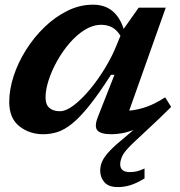

<svg xmlns="http://www.w3.org/2000/svg" viewBox="-20 -548 750 801"><path d="M694 -102Q648 -56 605 -16.5L543.5 41Q501.5 80 491.5 100.2Q481.5 120.5 481.5 137.5Q481.5 170 522 170Q536.5 170 549.8 167Q563 164 583 155V196.5Q548 217.5 522.5 225Q497 232.5 472 232.5Q433 232.5 415.5 212.2Q398 192 398 164Q398 143.5 406.8 124.2Q415.5 105 438.8 80.5Q462 56 506 20.5L536.5 -5.5Q509.5 4.5 486.8 8.2Q464 12 445 12Q400 12 386.2 -4.2Q372.5 -20.5 388.5 -60.5L457.5 -236H443Q392.5 -157 353 -107.8Q313.5 -58.5 281.2 -32.5Q249 -6.5 219.8 2.8Q190.5 12 160.5 12Q102.5 12 60.5 -21.5Q18.5 -55 18.5 -122.5Q18.5 -174.5 37 -231Q55.5 -287.5 88.8 -340.2Q122 -393 166.2 -435.5Q210.5 -478 261.8 -503.2Q313 -528.5 368 -528.5Q463 -528.5 496 -427.5L558.5 -516H671.5L519 -86.5Q554.5 -89.5 591 -102.2Q627.5 -115 669 -142ZM170 -141Q170 -112 185.8 -98Q201.5 -84 229.5 -84Q255.5 -84 288.5 -109.2Q321.5 -134.5 355.8 -175.8Q390 -217 419.8 -266.5Q449.5 -316 468.5 -364.5L482.5 -399Q466 -425 446 -434.8Q426 -444.5 402.5 -444.5Q368 -444.5 334.2 -423.8Q300.5 -403 271 -369Q241.5 -335 218.8 -294.5Q196 -254 183 -213.8Q170 -173.5 170 -141Z"/></svg>

Font: Newsreader 6pt SemiBold
Style: Italic
Weight: 600
Italic angle: -17°
Designer: Hugues Gentile
Foundry: Production Type
Version: Version 1.003; ttfautohint (v1.8.3)